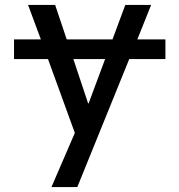

<svg xmlns="http://www.w3.org/2000/svg" viewBox="-20 -540 729 780"><path d="M37 -300V-380H146L94 -520H204L251 -380H437L489 -520H594L538 -380H652V-300H505L294 220H189L284 0L175 -300ZM338 -120H340L407 -300H278Z"/></svg>

Font: Mplus 1p Medium
Style: Regular
Weight: 500
Version: Version 1.061